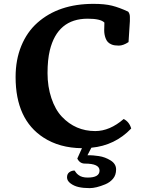

<svg xmlns="http://www.w3.org/2000/svg" viewBox="-20 -741 739 986"><path d="M469.2 -67.9Q543.5 -67.9 615.2 -129.9Q644 -115.2 653.8 -81.1Q570.3 6.3 449.2 17.6L429.2 56.2Q432.1 56.2 439.5 56.2Q446.8 56.2 458.5 57.1Q470.2 58.1 487.3 60.5Q504.4 63 519 68.6Q533.7 74.2 547.4 82.5Q576.2 100.1 576.2 129.2Q576.2 158.2 560.3 177Q544.4 195.8 520.5 205.6Q473.1 225.1 440.7 225.1Q408.2 225.1 384.3 219.7Q360.4 214.4 342.3 200.9Q324.2 187.5 324.2 169.7Q324.2 151.9 336.2 143.3Q348.1 134.8 362.8 134.8Q363.3 134.8 365.5 138.4Q367.7 142.1 372.1 147.5Q376.5 152.8 383.8 158.2Q400.4 170.9 430.2 170.9Q491.2 170.9 491.2 134.8Q491.2 99.1 416 99.1Q389.6 99.1 377 73.2L400.9 20Q285.6 19 203.1 -34.7Q60.1 -127.4 60.1 -345.2Q60.1 -434.1 89.4 -505.4Q118.7 -576.7 171.9 -624Q281.2 -721.2 460 -721.2Q517.6 -721.2 554.9 -711.9Q592.3 -702.6 638.2 -681.2Q647 -670.4 647 -654.1Q647 -637.7 647 -632.8L640.1 -524.9Q612.8 -506.8 590.1 -506.8Q567.4 -506.8 554.4 -512Q541.5 -517.1 533.9 -525.1Q526.4 -533.2 522 -545.4Q515.1 -564.5 515.1 -585.4Q515.1 -606.4 516.1 -625Q497.1 -645 430.2 -645Q275.4 -645 235.8 -482.4Q224.1 -434.1 224.1 -365.2Q224.1 -296.4 243.9 -237.1Q263.7 -177.7 297.9 -141.6Q367.7 -67.9 469.2 -67.9Z"/></svg>

Font: Marko One
Style: Regular
Weight: 400
Designer: Zhenya Spizhovyi
Foundry: Cyreal
Version: Version 1.003